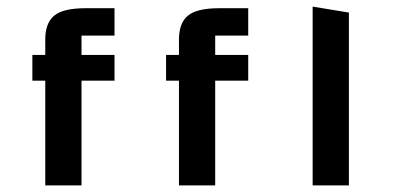

<svg xmlns="http://www.w3.org/2000/svg" viewBox="-20 -562 1195 582"><path d="M1037.6 0H927.7V-542L1037.6 -523.9ZM522.5 -441.9Q522.5 -492.2 549.6 -514.6Q576.7 -537.1 644.5 -537.1H732.4V-454.1H632.3V-395.5H732.4V-317.4H632.3V0H522.5V-317.4H483.4V-395.5H522.5ZM117.2 -441.9Q117.2 -492.2 144.3 -514.6Q171.4 -537.1 239.3 -537.1H327.1V-454.1H227.1V-395.5H327.1V-317.4H227.1V0H117.2V-317.4H78.1V-395.5H117.2Z"/></svg>

Font: Squarish Sans CT
Style: Regular
Weight: 400
Version: Version 0.9